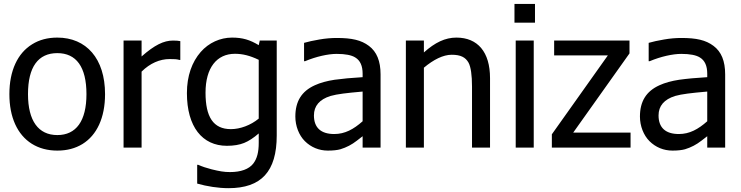

<svg xmlns="http://www.w3.org/2000/svg" viewBox="-20 -752 3776 978"><path d="M515.1 -272.5C515.1 -454.1 419.4 -560.5 272 -560.5C223.1 -560.5 180.2 -549.3 143.6 -526.4C69.8 -481 27.8 -392.1 27.8 -272.5C27.8 -213.9 37.6 -163.1 57.1 -119.6C96.2 -33.2 171.9 15.1 272 15.1C321.3 15.1 363.8 3.9 400.4 -18.6C473.1 -63.5 515.1 -151.9 515.1 -272.5ZM420.4 -272.5C420.4 -135.3 367.7 -64 272 -64C175.8 -64 122.6 -136.2 122.6 -272.5C122.6 -411.6 174.8 -481.4 272 -481.4C368.2 -481.4 420.4 -411.6 420.4 -272.5Z M898.4 -542.5C888.2 -544.4 878.9 -545.4 861.3 -545.4C814 -545.4 767.1 -522.5 701.2 -464.4V-545.4H609.4V0H701.2V-387.2C744.1 -429.7 793.9 -451.2 844.2 -451.2C868.2 -451.2 880.4 -450.7 893.6 -446.8H898.4Z M984.4 87.4V183.1C1033.7 197.3 1091.8 206.5 1144 206.5C1310.5 206.5 1389.6 122.1 1389.6 -62V-545.4H1303.2L1297.9 -522C1253.4 -548.8 1216.3 -560.5 1162.1 -560.5C1101.6 -560.5 1043.5 -534.2 1002.4 -487.3C958 -436.5 932.1 -365.7 932.1 -277.8C932.1 -106.4 1010.3 -9.3 1135.7 -9.3C1170.4 -9.3 1199.7 -14.2 1223.6 -23.9C1247.6 -33.7 1272 -49.8 1297.9 -72.3V-24.4C1297.9 22.5 1289.6 56.2 1269.5 82C1247.6 109.4 1207.5 124.5 1151.4 124.5C1120.6 124.5 1097.2 120.1 1057.6 110.4C1032.2 104 1009.3 96.2 989.3 87.4ZM1297.9 -147.9C1257.3 -114.3 1203.6 -94.2 1156.2 -94.2C1066.4 -94.2 1026.9 -156.2 1026.9 -279.8C1026.9 -406.7 1084 -478 1176.8 -478C1215.8 -478 1252.9 -468.8 1297.9 -447.3Z M1827.1 0H1918.5V-373C1918.5 -441.4 1898.9 -488.3 1859.4 -518.1C1819.8 -547.9 1772 -558.6 1695.3 -558.6C1667.5 -558.6 1637.7 -556.2 1606.9 -550.8C1576.2 -545.4 1549.8 -540 1528.8 -533.7V-440.4H1534.2C1590.3 -463.9 1651.4 -477.5 1694.8 -477.5C1739.3 -477.5 1771 -471.2 1790 -459C1814.9 -443.8 1827.1 -416.5 1827.1 -376.5V-358.9C1770 -355.5 1722.7 -351.1 1684.1 -345.7C1645.5 -339.8 1611.8 -330.6 1584 -317.9C1515.6 -287.1 1484.4 -234.9 1484.4 -158.2C1484.4 -109.9 1502.9 -63 1532.7 -33.2C1564 -2 1605 15.1 1649.9 15.1C1676.8 15.1 1698.2 12.7 1713.9 8.3C1744.6 -1 1772.5 -15.6 1797.4 -35.2C1808.6 -43.9 1818.4 -51.8 1827.1 -58.1ZM1827.1 -134.3C1780.8 -93.3 1736.8 -69.3 1682.6 -69.3C1614.7 -69.3 1579.1 -101.6 1579.1 -164.1C1579.1 -212.4 1607.4 -245.6 1663.6 -263.2C1696.8 -272.9 1750.5 -278.8 1817.4 -284.7L1827.1 -285.6Z M2476.1 -354C2476.1 -486.8 2413.6 -560.5 2304.7 -560.5C2247.6 -560.5 2195.8 -535.6 2139.2 -484.9V-545.4H2047.4V0H2139.2V-407.2C2188 -448.2 2237.3 -473.1 2280.8 -473.1C2326.2 -473.1 2351.1 -460.4 2366.7 -432.6C2378.4 -410.6 2384.3 -369.6 2384.3 -310.5V0H2476.1Z M2705.1 -731.9H2600.6V-636.7H2705.1ZM2698.7 -545.4H2606.9V0H2698.7Z M3191.9 -76.7H2899.9L3186.5 -480V-545.4H2802.7V-469.7H3076.2L2791 -67.9V0H3191.9Z M3582.5 0H3673.8V-373C3673.8 -441.4 3654.3 -488.3 3614.7 -518.1C3575.2 -547.9 3527.3 -558.6 3450.7 -558.6C3422.9 -558.6 3393.1 -556.2 3362.3 -550.8C3331.5 -545.4 3305.2 -540 3284.2 -533.7V-440.4H3289.6C3345.7 -463.9 3406.7 -477.5 3450.2 -477.5C3494.6 -477.5 3526.4 -471.2 3545.4 -459C3570.3 -443.8 3582.5 -416.5 3582.5 -376.5V-358.9C3525.4 -355.5 3478 -351.1 3439.5 -345.7C3400.9 -339.8 3367.2 -330.6 3339.4 -317.9C3271 -287.1 3239.7 -234.9 3239.7 -158.2C3239.7 -109.9 3258.3 -63 3288.1 -33.2C3319.3 -2 3360.4 15.1 3405.3 15.1C3432.1 15.1 3453.6 12.7 3469.2 8.3C3500 -1 3527.8 -15.6 3552.7 -35.2C3564 -43.9 3573.7 -51.8 3582.5 -58.1ZM3582.5 -134.3C3536.1 -93.3 3492.2 -69.3 3438 -69.3C3370.1 -69.3 3334.5 -101.6 3334.5 -164.1C3334.5 -212.4 3362.8 -245.6 3418.9 -263.2C3452.1 -272.9 3505.9 -278.8 3572.8 -284.7L3582.5 -285.6Z"/></svg>

Font: SG Kara SemiBold
Style: Regular
Weight: 400
Designer: Damoon Khanjanzadeh
Version: Version 1.000